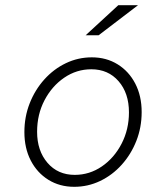

<svg xmlns="http://www.w3.org/2000/svg" viewBox="-20 -710 640 740"><path d="M266 10Q210 10 166.5 -17Q123 -44 98.5 -91.5Q74 -139 74 -201Q74 -260 94.5 -312Q115 -364 151 -404Q187 -444 234 -466.5Q281 -489 334 -489Q390 -489 433.5 -462Q477 -435 501.5 -387.5Q526 -340 526 -278Q526 -219 505.5 -167Q485 -115 449 -75Q413 -35 366 -12.5Q319 10 266 10ZM268 -36Q325 -36 372.5 -68.5Q420 -101 448.5 -156Q477 -211 477 -277Q477 -351 437 -397Q397 -443 332 -443Q275 -443 227.5 -410.5Q180 -378 151.5 -323.5Q123 -269 123 -202Q123 -129 163 -82.5Q203 -36 268 -36ZM310 -574 436 -690H512L360 -574Z"/></svg>

Font: Red Hat Mono
Style: Italic
Weight: 300
Italic angle: -12°
Monospace: yes
Designer: Pentagram, MCKL
Foundry: Pentagram, MCKL
Version: Version 1.023